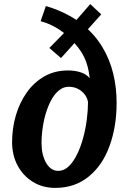

<svg xmlns="http://www.w3.org/2000/svg" viewBox="-20 -908 627 936"><path d="M249.5 8Q188 8 140.5 -21.2Q93 -50.5 66 -100.8Q39 -151 39 -215Q39 -282.5 57.2 -345.2Q75.5 -408 110.8 -457.5Q146 -507 196.5 -535.8Q247 -564.5 311.5 -564.5Q346.5 -564.5 374.5 -555Q402.5 -545.5 417.5 -526.5Q411 -587.5 389.8 -630.8Q368.5 -674 325 -716.5L365.5 -723L277.5 -625L220.5 -674L316.5 -772L318.5 -723.5Q286.5 -755 249.5 -775.5Q212.5 -796 178 -804.5L203.5 -878.5Q229.5 -871.5 259.8 -859.2Q290 -847 320.5 -830.2Q351 -813.5 377 -793.5L328 -782.5L420 -888L473.5 -838L379 -732.5L388.5 -783.5Q445 -736 480.2 -676.5Q515.5 -617 532 -549Q548.5 -481 548.5 -407.5Q548.5 -290.5 514 -196.5Q480 -102 412.2 -47Q344.5 8 249.5 8ZM264 -75Q292 -75 315 -97Q338 -119 355.8 -155.5Q373.5 -192 385.5 -236.2Q397.5 -280.5 403.2 -325.5Q409 -370.5 409 -409.5Q407 -427 395 -444.5Q383 -462 362.5 -473.5Q342 -485 315 -485Q292.5 -485 273.5 -471.8Q254.5 -458.5 239 -435.5Q220.5 -407 207.8 -369.2Q195 -331.5 188.8 -290.2Q182.5 -249 182.5 -210Q182.5 -181.5 188.2 -157.2Q194 -133 204.5 -114.5Q215 -96 230 -85.5Q245 -75 264 -75Z"/></svg>

Font: Merriweather Sans SemiBold
Style: Italic
Weight: 600
Italic angle: -7.5°
Designer: Eben Sorkin
Foundry: Eben Sorkin
Version: Version 2.001